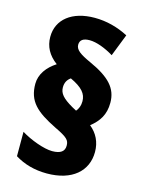

<svg xmlns="http://www.w3.org/2000/svg" viewBox="-118 -834 690 920"><g transform="rotate(15 227.5 -374.0)"><path d="M42 -385C42 -298 88 -257 189 -207C254 -176 264 -164 264 -137C264 -109 245 -94 203 -94C163 -94 94 -119 47 -148V-27C92 1 145 16 206 16C331 16 403 -48 403 -143C403 -192 383 -232 347 -261C388 -294 413 -330 413 -390C413 -461 371 -507 269 -553C216 -577 192 -594 192 -619C192 -643 209 -654 240 -654C274 -654 319 -637 360 -612L403 -722C351 -749 295 -764 236 -764C124 -764 53 -708 53 -621C53 -573 74 -534 117 -502C73 -474 42 -433 42 -385ZM174 -403C174 -427 184 -443 200 -454C260 -426 282 -399 282 -362C282 -340 275 -324 264 -311L242 -323C192 -352 174 -373 174 -403Z"/></g></svg>

Font: Noto Sans Gurmukhi Condensed Black
Style: Regular
Weight: 900
Width: 3
Designer: Jelle Bosma - Monotype Design Team
Foundry: Monotype Imaging Inc.
Version: Version 2.004